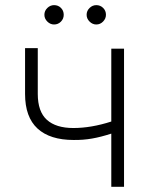

<svg xmlns="http://www.w3.org/2000/svg" viewBox="-20 -717 573 737"><path d="M456.1 0H407.2V-204.1Q366.7 -190.9 332.8 -185.1Q298.8 -179.2 262.7 -179.7Q171.9 -179.7 124 -223.6Q76.2 -267.6 76.2 -356.4V-532.2H125V-356.4Q125 -288.6 159.9 -257.1Q194.8 -225.6 261.7 -225.6Q330.1 -225.6 407.2 -250.5V-530.3H456.1ZM150.4 -660.2Q150.4 -675.3 161.6 -686.3Q172.9 -697.3 187.5 -697.3Q203.6 -697.3 214.1 -686.5Q224.6 -675.8 224.6 -660.2Q224.6 -645 213.9 -634Q203.1 -623 187.5 -623Q172.9 -623 161.6 -634.3Q150.4 -645.5 150.4 -660.2ZM312.5 -660.2Q312.5 -675.3 323.7 -686.3Q335 -697.3 349.6 -697.3Q365.2 -697.3 376 -686.5Q386.7 -675.8 386.7 -660.2Q386.7 -645.5 375.7 -634.3Q364.7 -623 349.6 -623Q335 -623 323.7 -634.3Q312.5 -645.5 312.5 -660.2Z"/></svg>

Font: Pretendard ExtraLight
Style: Regular
Weight: 200
Designer: Base glyphs from Inter by Rasmus Andersson; Hangeul glyphs from Noto Sans CJK(Source Han Sans) by Jang Soo-young and Kan
Foundry: Kil Hyung-jin
Version: Version 1.309